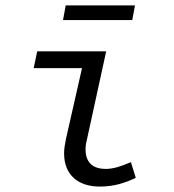

<svg xmlns="http://www.w3.org/2000/svg" viewBox="-20 -675 640 707"><path d="M347 12C400 12 439 -1 480 -20L462 -78C427 -63 399 -53 369 -53C325 -53 295 -74 295 -125C295 -134 296 -145 299 -156L371 -486H117L104 -424H282L223 -164C219 -144 216 -127 216 -110C216 -30 269 12 347 12ZM212 -601H467L477 -655H222L212 -601Z"/></svg>

Font: Source Code Variable
Style: Italic
Weight: 400
Italic angle: -11°
Monospace: yes
Designer: Paul D. Hunt, Teo Tuominen
Foundry: Adobe Systems Incorporated
Version: Version 1.005;PS 1.0;hotconv 16.6.54;makeotf.lib2.5.65590